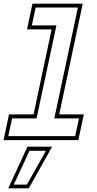

<svg xmlns="http://www.w3.org/2000/svg" viewBox="-54 -770 531 1055"><path d="M-34.5 0 -4.5 -141.5H130.5L229.5 -608.5H94.5L124.5 -750H400.5L271.5 -141.5H406.5L376.5 0ZM-8.5 -22H359L380 -119.5H244.5L374 -728.5H142L121 -630.5H256L147 -119.5H12.5ZM-9 265 97 36H232.5L104 265ZM21.5 244.5H93.5L198.5 58.5H108Z"/></svg>

Font: Tourney ExtraLight
Style: Italic
Weight: 250
Italic angle: -12°
Version: Version 1.015